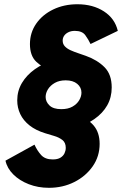

<svg xmlns="http://www.w3.org/2000/svg" viewBox="-20 -752 592 908"><path d="M211.4 136.2Q159.7 136.2 116 119.1Q72.3 102.1 43 73Q13.7 43.9 5.9 7.8L143.1 -67.9Q155.8 -39.6 174.6 -18.8Q193.4 2 229.5 2Q252.4 2 265.9 -6.3Q279.3 -14.6 285.2 -27.3Q291 -40 291 -52.7Q291 -77.6 274.9 -90.1Q258.8 -102.5 236.1 -109.1Q213.4 -115.7 192.9 -122.1Q148.9 -135.7 119.6 -158.9Q90.3 -182.1 75.9 -212.4Q61.5 -242.7 61.5 -277.3Q61.5 -322.3 83.7 -359.6Q106 -397 144.8 -424.6Q183.6 -452.1 233.9 -467.8L225.1 -418Q180.7 -432.1 151.1 -460.4Q121.6 -488.8 121.6 -543.5Q121.6 -597.7 151.4 -640.4Q181.2 -683.1 232.2 -707.5Q283.2 -731.9 346.2 -731.9Q419.4 -731.9 471.4 -698.2Q523.4 -664.6 537.1 -606L408.2 -543.9Q398.4 -564.9 383.5 -585.4Q368.7 -606 334 -606Q316.4 -606 303.5 -599.6Q290.5 -593.3 283.4 -583Q276.4 -572.8 276.4 -560.1Q276.4 -543.9 286.6 -533Q296.9 -522 313.7 -514.4Q330.6 -506.8 349.6 -500.5Q368.7 -494.1 386.2 -487.8Q440.4 -468.3 474.4 -434.1Q508.3 -399.9 508.3 -338.4Q508.3 -291.5 487.1 -253.9Q465.8 -216.3 426 -188.7Q386.2 -161.1 330.1 -143.1L341.8 -206.1Q394 -192.4 422.6 -158.9Q451.2 -125.5 451.2 -71.8Q451.2 -12.7 418.5 34.4Q385.7 81.5 331.3 108.9Q276.9 136.2 211.4 136.2ZM270 -235.8Q301.8 -235.8 322.8 -247.8Q343.8 -259.8 354.5 -277.8Q365.2 -295.9 365.2 -314Q365.2 -338.9 345.2 -355.5Q325.2 -372.1 290.5 -372.1Q260.7 -372.1 239.5 -360.1Q218.3 -348.1 207 -330.1Q195.8 -312 195.8 -293.5Q195.8 -271 213.9 -253.4Q231.9 -235.8 270 -235.8Z"/></svg>

Font: Reddit Sans Black
Style: Italic
Weight: 900
Italic angle: -11.25°
Designer: Stephen Hutchings
Version: Version 1.013